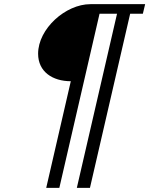

<svg xmlns="http://www.w3.org/2000/svg" viewBox="-20 -742 717 922"><path d="M666 -676 677 -722H414C295 -722 163 -604 163 -484C163 -397 233 -352 320 -352L202 160H265L458 -676H542L349 160H412L605 -676Z"/></svg>

Font: Perun SemiBold Italic
Style: Regular
Weight: 400
Italic angle: -12°
Foundry: Copyright (c) Stefan Peev, Context Ltd, 2016
Version: Version 1.026